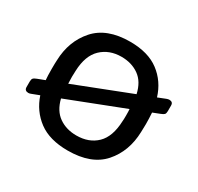

<svg xmlns="http://www.w3.org/2000/svg" viewBox="-122 -673 849 825"><g transform="rotate(30 303.0 -260.0)"><path d="M14.2 -138.2V-165Q14.2 -177.2 18.6 -182.1Q22.9 -187 36.1 -191.9L70.8 -205.1Q68.8 -224.1 68.8 -259.8Q68.8 -288.6 69.8 -303.2Q72.8 -399.4 130.4 -464.6Q188 -529.8 303.2 -529.8Q393.1 -529.8 447 -489Q501 -448.2 522 -379.9L560.1 -395Q567.9 -397.9 573.2 -397.9Q582 -397.9 586.9 -393.6Q591.8 -389.2 591.8 -379.9V-352.1Q591.8 -340.8 587.4 -335.9Q583 -331.1 569.8 -326.2L536.1 -313Q538.1 -283.2 538.1 -255.9L537.1 -216.8Q534.2 -119.6 477.1 -54.9Q419.9 9.8 303.2 9.8Q212.9 9.8 158.9 -30.5Q105 -70.8 83 -137.2L45.9 -123Q39.1 -120.1 33.2 -120.1Q24.4 -120.1 19.3 -124.5Q14.2 -128.9 14.2 -138.2ZM161.1 -273.9 162.1 -240.2 439 -348.1Q426.8 -403.3 390.4 -429.2Q354 -455.1 303.2 -455.1Q243.2 -455.1 204.1 -418Q165 -380.9 162.1 -304.2ZM167 -169.9Q180.2 -115.7 216.6 -90.3Q252.9 -64.9 303.2 -64.9Q365.2 -64.9 403.6 -102.1Q441.9 -139.2 444.8 -217.8Q445.8 -224.6 445.8 -246.1Q445.8 -269 444.8 -277.8Z"/></g></svg>

Font: Rubik AZ
Style: Regular
Weight: 400
Designer: Hubert and Fischer
Foundry: Hubert & Fischer
Version: Version 2.000